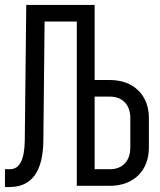

<svg xmlns="http://www.w3.org/2000/svg" viewBox="-25 -750 645 775"><path d="M-5 5H13C102 5 149 -56 150 -184L155 -663H285V0H419C514 0 576 -61 576 -154V-274C576 -366 514 -427 419 -427H357V-730H81L75 -184C74 -105 54 -67 15 -67H-5ZM357 -67V-360H419C470 -360 501 -326 501 -274V-154C501 -101 470 -67 419 -67Z"/></svg>

Font: JetBrains Mono Light
Style: Regular
Weight: 336
Monospace: yes
Designer: Philipp Nurullin, Konstantin Bulenkov
Foundry: JetBrains
Version: Version 2.305